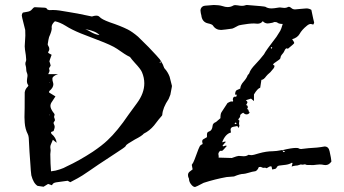

<svg xmlns="http://www.w3.org/2000/svg" viewBox="-20 -745 1373 766"><path d="M619.1 -492.7 621.6 -500.5 621.1 -500Q617.2 -497.6 617.2 -496.1Q617.2 -494.6 619.1 -492.7ZM919.4 -249.5Q919.9 -249.5 924.8 -253.9L918.5 -255.9Q917 -254.9 916 -252.9Q917 -250.5 919.4 -249.5ZM1112.3 -138.2Q1114.3 -138.2 1117.7 -140.6L1106.9 -145Q1107.9 -143.6 1108.9 -140.9Q1109.9 -138.2 1112.3 -138.2ZM1062.5 -550.3 1066.4 -555.2Q1063.5 -557.1 1062.5 -557.1Q1060.5 -557.1 1060.5 -554.2Q1061 -551.8 1062.5 -550.3ZM179.2 -285.6 177.7 -287.6 175.8 -286.1ZM179.2 -416.5 177.7 -418 175.8 -416.5ZM377 -605Q362.8 -621.1 320.3 -628.9Q326.2 -626.5 333.5 -622.6L346.7 -615.2Q361.8 -606.9 377 -605ZM183.6 -61.5Q202.6 -63.5 218.8 -69.3L233.4 -74.7L245.1 -80.6Q294.9 -103.5 349.6 -139.2Q387.7 -165 408.7 -185.1Q448.2 -221.7 493.2 -288.1L526.4 -333.5Q555.7 -373 555.7 -412.6Q555.7 -435.1 546.4 -457Q541.5 -469.2 518.1 -494.1Q504.4 -509.3 499.5 -516.6Q498.5 -518.1 494.1 -520Q481.9 -525.4 446.8 -550.3Q425.3 -564.9 369.1 -585.9L302.2 -611.8Q265.1 -627 241.7 -642.1Q219.7 -655.8 199.2 -660.2Q186 -648.9 186 -636.7Q186.5 -634.8 186.5 -632.3Q186.5 -620.6 175.8 -597.2Q172.4 -583.5 171.9 -578.1L170.4 -568.8Q170.4 -565.4 172.4 -562.5Q176.8 -556.2 176.8 -549.3Q176.8 -543.9 173.3 -539.1Q171.9 -537.6 171.9 -536.1Q171.9 -533.7 176.5 -531.5Q181.2 -529.3 186 -526.4Q177.2 -502.9 177.2 -500.5Q177.2 -498 179.2 -494.6L181.6 -485.4Q182.1 -484.9 182.1 -483.9Q182.1 -482.4 179 -478Q175.8 -473.6 175.8 -470.7Q175.8 -468.8 176.8 -467Q177.7 -465.3 177.7 -463.4Q177.7 -461.4 176.8 -459Q175.8 -456.5 174.6 -454.1Q173.3 -451.7 172.4 -449.2H211.4Q189 -441.4 189 -431.2L189.5 -423.8Q192.9 -412.1 192.9 -409.2Q192.9 -395 176.8 -381.8Q175.8 -380.9 175.8 -376L201.2 -360.4Q194.8 -349.6 187.5 -339.4Q181.2 -331.1 181.2 -322.3Q181.2 -313 190.9 -298.8Q197.8 -291 197.8 -287.1Q197.8 -285.2 196.8 -283.2Q195.8 -281.2 195.8 -277.8Q199.2 -268.6 199.2 -266.1Q199.2 -262.7 196.5 -260.3Q193.8 -257.8 193.8 -254.4Q193.8 -251.5 196 -247.6Q198.2 -243.7 198.2 -238.3Q198.2 -234.4 193.8 -222.2Q183.6 -218.8 183.6 -218.3Q183.6 -212.4 186 -210.4Q203.6 -195.8 206.1 -175.3Q202.1 -179.2 190.9 -187.5Q189 -182.6 187 -178Q185.1 -173.3 182.9 -168.5Q180.7 -163.6 180.7 -157.7Q180.7 -154.3 181.4 -151.4Q182.1 -148.4 182.1 -145Q182.1 -140.1 180.7 -129.9Q180.7 -111.3 181.6 -92.8ZM153.8 0 129.9 -3.4Q113.3 -13.7 105 -45.4Q102.5 -64.9 101.6 -84.5Q97.2 -139.6 94.7 -194.8Q93.8 -204.6 90.8 -210Q80.6 -229.5 78.6 -255.4L77.6 -277.8Q78.6 -300.8 78.6 -376.5Q80.6 -390.1 90.8 -399.4Q91.8 -401.4 92.5 -402.6Q93.3 -403.8 93.3 -404.8Q93.3 -405.3 92.3 -405.8Q87.4 -412.1 87.4 -421.9Q87.4 -427.2 89.8 -442.4Q89.8 -449.7 87.2 -455.1Q84.5 -460.4 84 -476.1Q83 -482.9 81.1 -489.3Q81.1 -497.1 84 -502Q84.5 -503.9 84.5 -507.3L83 -524.9Q78.6 -551.3 78.6 -560.1Q78.6 -566.4 81.1 -603Q81.1 -615.2 80.6 -625.5L68.8 -672.9L66.9 -683.1Q66.9 -689.9 71.3 -694.8L87.9 -697.8Q101.6 -699.7 107.4 -707.5Q113.3 -715.3 118.7 -716.3Q125.5 -716.3 157.2 -714.4Q166.5 -713.9 168 -708Q168.9 -707 172.4 -705.8Q175.8 -704.6 177.7 -704.6Q184.1 -705.1 190.9 -705.1Q203.1 -705.1 217.3 -703.1L255.4 -696.8Q278.3 -693.8 346.7 -679.2Q356.9 -682.6 363.8 -682.6Q372.6 -682.6 377 -677.7Q385.3 -668 417.5 -656.2Q461.4 -641.6 489.7 -627.4Q507.8 -618.2 530.8 -598.6Q534.2 -595.7 572.8 -557.1Q612.3 -515.6 617.4 -508.5Q622.6 -501.5 630.9 -485.4L631.8 -481.4L633.8 -478Q634.3 -473.6 637.2 -471.2Q649.4 -458 656.7 -439Q666 -403.8 666 -402.3L665.5 -397.9L659.7 -367.2Q654.8 -354 652.8 -350.1Q629.4 -315.4 627.4 -287.1Q627.4 -284.2 624 -281.2Q616.2 -272.9 594.7 -244.6Q576.7 -223.1 553.7 -211.9Q546.9 -203.1 518.1 -188.5L491.7 -172.4Q483.4 -167.5 481 -161.6Q479 -157.7 440.9 -133.3Q357.9 -79.1 336.4 -63.5Q304.7 -41.5 290 -33.9Q275.4 -26.4 260.3 -18.1L250 -23.9Q227.1 -21 204.6 -17.6Q190.4 -15.6 187.5 -5.9L171.9 -11.2Q163.1 -5.4 153.8 0ZM758.3 1Q751.5 1 744.6 -6.8Q733.9 -18.6 733.9 -32.2Q730 -39.1 730 -46.4Q730 -54.7 736.1 -59.8Q742.2 -64.9 748.5 -69.3L745.1 -87.4Q751.5 -95.7 756.3 -108.9Q774.9 -161.6 779.5 -165Q784.2 -168.5 788.6 -170.4L786.6 -180.2Q786.6 -186 789.6 -188.5L805.7 -197.8V-208Q805.7 -217.8 812.5 -219.7Q826.7 -224.1 828.1 -242.7Q828.6 -253.4 841.8 -258.3L859.4 -273.4Q859.4 -291.5 863.8 -297.4Q868.2 -303.2 874.3 -313.5Q880.4 -323.7 887.7 -334Q898.4 -340.3 903.8 -340.3L907.7 -339.8Q910.2 -339.8 910.2 -342.8Q910.2 -344.7 908.7 -348.6Q910.2 -359.4 917 -359.4L922.4 -358.9Q922.9 -363.8 925.8 -366.7L918 -367.7Q918 -380.9 924.3 -385.3Q936.5 -390.1 938.5 -391.6Q939.5 -405.8 951.7 -419.2Q963.9 -432.6 968.3 -445.3Q973.6 -450.7 974.6 -453.1Q977.5 -463.9 990.7 -479.5Q1021.5 -512.2 1033.2 -528.3Q1040.5 -543.5 1083 -598.1Q1085 -602.1 1098.1 -622.1Q1102.1 -628.9 1107.9 -649.4Q1092.3 -649.4 1085.9 -655.3Q1084 -657.2 1074.7 -657.2Q1070.8 -656.2 1066.9 -654.3Q1052.2 -651.4 1047.4 -651.4Q1036.1 -651.9 1028.3 -660.6Q1021 -650.4 1007.3 -650.4L993.2 -651.4Q982.4 -651.4 970.2 -649.9Q938.5 -645.5 934.1 -644Q929.7 -642.6 924.8 -639.6Q910.6 -631.8 906.7 -630.9Q893.6 -629.4 880.4 -627.4Q867.2 -625.5 862.3 -625.5Q840.8 -625.5 829.6 -643.1Q826.2 -648.4 809.1 -651.9Q786.1 -657.2 783.2 -684.1Q780.8 -691.4 779.8 -703.1Q779.8 -706.5 781.2 -710.4Q785.6 -720.7 797.4 -722.2Q814.9 -724.1 833 -725.1Q853.5 -725.1 867.7 -720.7Q878.9 -716.8 888.2 -716.8Q900.9 -716.8 911.1 -723.1Q914.1 -724.6 918.9 -724.6Q923.3 -724.6 928.7 -723.6Q938 -721.7 945.3 -721.7Q952.6 -721.7 958 -723.6Q960.9 -725.1 965.3 -725.1Q1036.6 -719.7 1039.1 -717.8Q1048.3 -711.4 1063.5 -711.4Q1072.3 -711.4 1091.8 -714.8L1096.7 -715.3L1113.8 -713.4Q1122.6 -713.4 1127.4 -716.3Q1129.9 -717.8 1132.3 -717.8Q1137.2 -717.8 1142.8 -712.6Q1148.4 -707.5 1157.2 -707.5Q1159.7 -707.5 1179.2 -709.5Q1198.7 -711.4 1202.1 -711.4Q1213.4 -711.4 1222.2 -705.6Q1227.1 -685.1 1229.5 -670.9L1233.4 -654.8Q1231 -647 1229.5 -647Q1227.5 -647 1225.1 -648.2Q1222.7 -649.4 1220.2 -649.4Q1212.4 -649.4 1204.1 -642.1Q1184.6 -626.5 1174.8 -608.9Q1166.5 -594.7 1145.5 -588.4Q1153.8 -577.6 1153.8 -573.2Q1153.3 -570.3 1128.4 -550.3Q1126 -552.2 1124 -552.2Q1119.1 -552.2 1114.7 -542Q1112.3 -536.1 1107.9 -531.2Q1099.1 -521.5 1099.1 -514.6Q1099.1 -511.2 1094.2 -507.3L1072.8 -492.2Q1069.3 -488.3 1069.3 -486.8L1075.2 -482.9Q1075.2 -477.1 1071.8 -472.7L1058.6 -457Q1045.9 -446.3 1042 -440.9Q1032.2 -426.8 1022.9 -426.3Q1021 -410.6 1018.1 -395Q1007.3 -392.1 993.2 -368.2V-341.8L981.4 -351.6L960.9 -345.2Q967.3 -339.8 967.3 -337.4Q967.3 -335 961.9 -325.7L965.8 -324.7Q968.8 -320.8 968.8 -317.4Q968.8 -313.5 965.3 -310.1L969.7 -308.6Q972.2 -304.7 972.2 -300.8Q975.6 -298.3 975.6 -295.9Q975.6 -294.4 972.2 -291.5Q968.8 -288.6 963.4 -288.6Q957 -288.6 950.2 -295.4Q938 -288.6 938 -284.2L938.5 -282.2Q937 -279.3 937 -277.3Q930.7 -269.5 930.7 -268.1Q930.7 -266.1 935.1 -264.2L933.6 -253.9Q933.6 -247.6 935.1 -244.1Q935.1 -241.7 932.1 -234.4L926.8 -242.2L911.6 -239.3Q899.9 -237.3 899.9 -227.5Q899.9 -223.1 901.4 -216.3Q878.9 -210.9 866.2 -177.2Q871.6 -178.2 873.5 -179.2Q875.5 -180.2 877.4 -180.2Q879.4 -180.2 880.9 -178.7Q873.5 -171.4 867.7 -163.6L870.1 -161.1Q875 -162.1 877.2 -163.1Q879.4 -164.1 880.9 -164.1Q883.3 -164.1 884.8 -162.6Q878.4 -156.2 873.3 -149.7Q868.2 -143.1 864.3 -143.1L860.4 -143.6Q857.4 -143.6 854.2 -138.9Q851.1 -134.3 851.1 -130.4Q851.1 -128.9 851.6 -127.9Q852.5 -125 852.5 -121.6L852.1 -116.2Q862.3 -116.2 904.8 -114.7Q927.2 -123 932.1 -123L953.1 -121.6Q961.9 -121.6 968.3 -125.5Q970.2 -127.4 972.2 -127.4Q973.6 -127.4 974.1 -127Q978 -126 982.4 -126Q990.7 -126 1013.2 -133.3Q1043 -141.6 1067.4 -141.6Q1081.1 -141.6 1106.4 -146.5L1106.9 -146Q1142.6 -154.8 1160.6 -154.8Q1165.5 -154.8 1168.9 -154.3Q1175.3 -150.4 1181.2 -150.4Q1183.1 -150.4 1184.6 -150.9L1210.4 -153.8Q1247.1 -155.3 1274.9 -160.6Q1291 -160.6 1294.9 -141.6Q1301.3 -113.3 1302.2 -100.6Q1292.5 -86.4 1278.8 -86.4L1272.9 -86.9Q1264.2 -88.9 1255.4 -88.9Q1249.5 -88.9 1243.2 -87.9Q1236.8 -86.9 1230 -86.4Q1204.6 -86.4 1203.6 -86.9Q1198.7 -89.4 1195.3 -89.4L1188 -87.9Q1184.6 -87.9 1179.7 -88.9Q1178.2 -88.9 1176.8 -87.9Q1167 -84 1157.7 -84Q1148.4 -82.5 1143.6 -80.6L1147 -93.8Q1146 -95.7 1144.5 -95.7Q1133.8 -89.4 1120.4 -87.6Q1106.9 -85.9 1094.7 -84.5Q1086.9 -83.5 1084.2 -77.4Q1081.5 -71.3 1074.7 -70.6Q1067.9 -69.8 1065.9 -68.8L1063.5 -80.6Q1061.5 -81.5 1059.6 -81.5Q1056.2 -81.5 1050.8 -77.9Q1045.4 -74.2 1043 -74.2L1043.5 -73.2Q1040.5 -76.2 1035.6 -76.2Q1034.7 -75.2 1032.7 -75.2Q1027.8 -75.2 1020.5 -79.1L1012.7 -78.6Q1005.9 -61 993.7 -61Q989.3 -61 971.7 -55.7Q956.5 -51.3 951.7 -51.3Q938 -51.3 913.6 -41L883.8 -38.6Q837.9 -30.3 792.5 -15.6Q761.2 1 758.3 1Z"/></svg>

Font: Kurland
Style: Regular
Weight: 400
Designer: GGBot
Version: 0.22